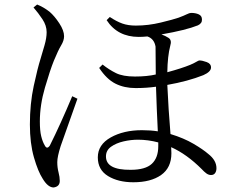

<svg xmlns="http://www.w3.org/2000/svg" viewBox="-20 -786 1040 848"><path d="M128 -753 144 -766Q172 -755 199 -734Q221 -715 242 -683Q263 -651 263 -626Q263 -607 250 -585.5Q237 -564 218 -518Q201 -476 178.5 -399Q156 -322 156 -249Q156 -209 162 -184.5Q168 -160 177 -145Q187 -124 200 -143Q247 -237 299 -361L322 -350Q281 -235 248 -141Q233 -94 233 -70Q233 -46 238.5 -25Q244 -4 244 13Q244 38 217 42Q192 42 169 4Q148 -28 130 -90.5Q112 -153 112 -236Q112 -328 129 -406.5Q146 -485 159 -526Q167 -553 176.5 -585.5Q186 -618 186 -644Q186 -673 167.5 -701Q149 -729 128 -753ZM679 -140V-157Q634 -169 589 -169Q558 -169 525.5 -161.5Q493 -154 470.5 -138Q448 -122 448 -95Q448 -35 557 -36Q622 -36 650.5 -62.5Q679 -89 679 -140ZM451 -697 465 -711Q495 -691 520.5 -682Q546 -673 580 -673Q635 -673 690.5 -686.5Q746 -700 769 -708Q793 -717 805 -723Q817 -729 824 -729Q844 -729 858 -722.5Q872 -716 872 -700Q873 -683 854 -674Q802 -653 693 -634Q710 -628 724 -619Q740 -609 732 -584Q720 -538 719 -467Q782 -484 821 -500Q841 -509 849 -514Q857 -519 861 -519Q873 -519 892.5 -512Q912 -505 912 -488Q912 -469 878 -454Q810 -427 719 -411Q724 -301 733 -194Q792 -176 834.5 -151Q877 -126 900 -106Q936 -78 936 -43Q936 -30 930 -21.5Q924 -13 912 -13Q901 -13 891 -20.5Q881 -28 871 -39Q805 -105 736 -136Q737 -120 737 -109Q737 -45 691.5 -13Q646 19 569 19Q502 19 457 -8.5Q412 -36 412 -91Q412 -147 469 -179Q526 -211 607 -211Q645 -211 677 -206Q672 -305 669 -403Q626 -397 579 -397Q529 -397 490 -416.5Q451 -436 418 -486L433 -501Q462 -478 492.5 -463Q523 -448 576 -448Q629 -448 668 -457Q668 -526 667 -580Q661 -615 631 -625Q610 -623 593 -623Q499 -623 451 -697Z"/></svg>

Font: Han-Nom Khai
Style: Regular
Weight: 400
Version: Version 1.200;June 22, 2023;FontCreator 14.0.0.2814 64-bit